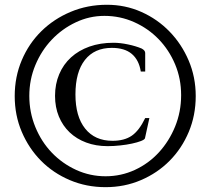

<svg xmlns="http://www.w3.org/2000/svg" viewBox="-20 -773 887 809"><path d="M430.7 -752.9Q507.8 -752.9 575.7 -722.7Q643.6 -692.4 694.3 -640.1Q745.1 -587.9 774.9 -518.1Q804.7 -448.2 804.7 -368.2Q804.7 -287.1 775.4 -217.3Q746.1 -147.5 694.8 -95.7Q643.6 -43.9 574.2 -14.2Q504.9 15.6 424.8 15.6Q343.8 15.6 273.9 -14.2Q204.1 -43.9 152.8 -95.7Q101.6 -147.5 71.8 -217.3Q42 -287.1 42 -368.2Q42 -449.2 71.8 -519.5Q101.6 -589.8 154.3 -641.6Q207 -693.4 277.8 -723.1Q348.6 -752.9 430.7 -752.9ZM419.9 -706.1Q356.4 -706.1 298.8 -678.7Q241.2 -651.4 197.8 -605.5Q154.3 -559.6 128.9 -498.5Q103.5 -437.5 103.5 -369.1Q103.5 -299.8 128.9 -237.8Q154.3 -175.8 198.2 -129.9Q242.2 -84 300.8 -57.1Q359.4 -30.3 424.8 -30.3Q490.2 -30.3 548.3 -57.1Q606.4 -84 649.4 -130.9Q692.4 -177.7 717.8 -239.7Q743.2 -301.8 743.2 -372.1Q743.2 -441.4 717.8 -502Q692.4 -562.5 648.4 -607.9Q604.5 -653.3 545.4 -679.7Q486.3 -706.1 419.9 -706.1ZM609.4 -275.4 590.8 -190.4Q588.9 -184.6 573.7 -178.7Q558.6 -172.9 536.1 -168Q513.7 -163.1 486.3 -160.2Q459 -157.2 433.6 -157.2Q383.8 -157.2 343.3 -172.4Q302.7 -187.5 273.4 -215.3Q244.1 -243.2 228 -282.2Q211.9 -321.3 211.9 -369.1Q211.9 -418.9 229.5 -460.4Q247.1 -502 279.3 -531.2Q311.5 -560.5 356.9 -576.7Q402.3 -592.8 458 -592.8Q486.3 -592.8 519 -585.9Q551.8 -579.1 577.1 -568.4Q591.8 -560.5 591.8 -549.8V-471.7H573.2Q565.4 -520.5 535.2 -545.9Q504.9 -571.3 451.2 -571.3Q377.9 -571.3 337.9 -520.5Q297.9 -469.7 297.9 -375Q297.9 -282.2 338.9 -231Q379.9 -179.7 454.1 -179.7Q503.9 -179.7 535.2 -201.2Q566.4 -222.7 591.8 -275.4Z"/></svg>

Font: Jomolhari
Style: Regular
Weight: 400
Designer: Christopher J. Fynn
Foundry: Christopher  J.  Fynn (Karma Drubgy¸ Tenzin).
Version: Version alpha 0.003c 2006